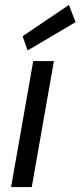

<svg xmlns="http://www.w3.org/2000/svg" viewBox="-20 -760 327 780"><path d="M25 0 115 -512H199L109 0ZM92 -555 72 -613 260 -740 287 -670Z"/></svg>

Font: DM Sans 12pt
Style: Italic
Weight: 400
Italic angle: -10°
Version: Version 4.004;gftools[0.9.30]